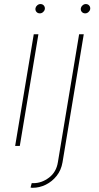

<svg xmlns="http://www.w3.org/2000/svg" viewBox="-20 -713 483 938"><path d="M54 0 144.9 -545.5H167.6L76.7 0ZM174.7 -647.7Q164.1 -647.7 157.8 -655.2Q151.6 -662.6 153.4 -673.3Q154.8 -680.8 161.9 -687Q169 -693.2 177.6 -693.2Q188.2 -693.2 194.4 -685.7Q200.6 -678.3 198.9 -667.6Q197.4 -659.8 190.3 -653.8Q183.2 -647.7 174.7 -647.7ZM366.5 -545.5H389.2L285.5 79.5Q279.1 117.9 256.9 146Q234.7 174 203.7 189.3Q172.6 204.5 139.2 204.5Q133.5 204.5 129.3 203.1L134.9 181.8H143.5Q183.9 181.8 219.6 154.7Q255.3 127.5 262.8 79.5ZM396.3 -647.7Q385.7 -647.7 379.4 -655.2Q373.2 -662.6 375 -673.3Q376.4 -680.8 383.5 -687Q390.6 -693.2 399.1 -693.2Q409.8 -693.2 416 -685.7Q422.2 -678.3 420.5 -667.6Q419 -659.8 411.9 -653.8Q404.8 -647.7 396.3 -647.7Z"/></svg>

Font: Inter UI Thin
Style: Italic
Weight: 100
Italic angle: -9.39999°
Designer: Rasmus Andersson
Foundry: rsms
Version: 3.2;8d6f07862